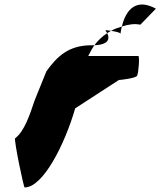

<svg xmlns="http://www.w3.org/2000/svg" viewBox="-20 -714 702 840"><path d="M46 -109C41 -98 85 114 88 106C168 106 263 -81 309 -240L500 -364C507 -364 576 -372 580 -383C586 -394 592 -469 585 -469H366C375 -487 383 -502 393 -516H380C279 -516 229 -466 183 -402L132 -276C111 -213 86 -138 46 -109ZM393 -516C464 -519 458 -551 449 -569C428 -555 409 -538 393 -516ZM441 -582C441 -582 444 -576 449 -569C455 -573 460 -576 466 -579C454 -581 446 -582 441 -582ZM466 -579C485 -576 507 -572 507 -566C509 -578 510 -588 513 -598C496 -593 480 -587 466 -579ZM507 -564V-566ZM513 -598C544 -608 569 -611 594 -606L662 -676C597 -712 538 -699 513 -598Z"/></svg>

Font: Ampere
Style: SCSuExtIta
Weight: 400
Version: Version 1